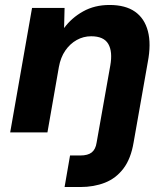

<svg xmlns="http://www.w3.org/2000/svg" viewBox="-20 -533 674 773"><path d="M21 0 109 -501H240L238 -420Q268 -461 314.5 -487Q361 -513 421 -513Q485 -513 523.5 -486Q562 -459 575.5 -407.5Q589 -356 575 -283L518 40Q507 106 477 145.5Q447 185 402.5 202.5Q358 220 303 220H240L262 93H303Q334 93 349.5 80.5Q365 68 369 41L424 -269Q434 -325 416 -356Q398 -387 347 -387Q316 -387 289 -372Q262 -357 243 -329.5Q224 -302 217 -263L171 0Z"/></svg>

Font: DM Sans 18pt Black
Style: Italic
Weight: 900
Italic angle: -10°
Designer: Colophon Foundry, Jonny Pinhorn
Foundry: Colophon Foundry
Version: Version 4.004;gftools[0.9.30]